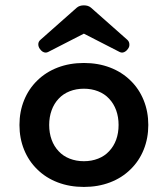

<svg xmlns="http://www.w3.org/2000/svg" viewBox="-20 -702 640 732"><path d="M163.6 -503.9Q158.7 -501.5 154.3 -501.5Q142.1 -501.5 132.3 -515.1Q126 -523.4 126 -533.2Q126 -543 134.3 -550.3L272.9 -672.9Q283.2 -681.6 299.8 -681.6Q316.4 -681.6 326.7 -672.9L465.3 -550.3Q472.2 -543.9 473.1 -535.2Q474.6 -523.9 467.3 -515.1Q461.9 -507.3 453.6 -503.4Q448.7 -501.5 445.3 -501.5Q440.9 -501.5 436 -503.9L299.8 -573.7ZM122.1 -395Q154.8 -427.2 200.2 -444.6Q245.6 -461.9 299.8 -461.9Q354 -461.9 399.4 -444.6Q444.8 -427.2 477.5 -395Q510.3 -363.3 527.8 -319.8Q545.4 -276.4 545.4 -225.6Q545.4 -174.8 527.8 -131.3Q510.3 -87.9 477.5 -56.2Q444.8 -23.9 399.4 -6.6Q354 10.7 299.8 10.7Q245.6 10.7 200.2 -6.6Q154.8 -23.9 122.1 -56.2Q89.4 -87.9 71.8 -131.3Q54.2 -174.8 54.2 -225.6Q54.2 -276.4 71.8 -319.8Q89.4 -363.3 122.1 -395ZM203.6 -125.5Q220.7 -106.9 245.6 -97.2Q270.5 -87.4 299.8 -87.4Q329.1 -87.4 354 -97.2Q378.9 -106.9 396 -125.5Q413.6 -144 422.9 -169.4Q432.1 -194.8 432.1 -225.6Q432.1 -255.9 422.9 -281.5Q413.6 -307.1 396 -325.7Q378.9 -344.2 354 -354Q329.1 -363.8 299.8 -363.8Q270.5 -363.8 245.6 -354Q220.7 -344.2 203.6 -325.7Q186 -307.1 176.8 -281.5Q167.5 -255.9 167.5 -225.6Q167.5 -194.8 176.8 -169.4Q186 -144 203.6 -125.5Z"/></svg>

Font: Courier Prime SemiBold
Style: Regular
Weight: 600
Designer: Alan Dague-Greene
Foundry: Quote-Unquote Apps
Version: Version 1.202